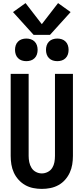

<svg xmlns="http://www.w3.org/2000/svg" viewBox="-20 -1212 540 1240"><path d="M250 8Q278 8 305.5 2.5Q333 -3 357.5 -16.5Q382 -30 400.5 -51Q419 -72 430.5 -97Q442 -122 446.5 -149.5Q451 -177 451 -205V-735H335V-205Q335 -185 331.5 -165Q328 -145 317.5 -128Q307 -111 288.5 -101.5Q270 -92 250 -92Q230 -92 212 -101.5Q194 -111 183.5 -128Q173 -145 169 -165Q165 -185 165 -205V-735H49V-205Q49 -177 53.5 -149.5Q58 -122 69.5 -97Q81 -72 100 -51Q119 -30 143 -16.5Q167 -3 194.5 2.5Q222 8 250 8ZM350 -817Q365 -817 379 -821.5Q393 -826 403.5 -836.5Q414 -847 418.5 -861Q423 -875 423 -890Q423 -905 418.5 -919Q414 -933 403.5 -943.5Q393 -954 379 -958.5Q365 -963 350 -963Q335 -963 321 -958.5Q307 -954 296.5 -943.5Q286 -933 281.5 -919Q277 -905 277 -890Q277 -875 281.5 -861Q286 -847 296.5 -836.5Q307 -826 321 -821.5Q335 -817 350 -817ZM150 -817Q165 -817 179 -821.5Q193 -826 203.5 -836.5Q214 -847 218.5 -861Q223 -875 223 -890Q223 -905 218.5 -919Q214 -933 203.5 -943.5Q193 -954 179 -958.5Q165 -963 150 -963Q135 -963 121 -958.5Q107 -954 96.5 -943.5Q86 -933 81.5 -919Q77 -905 77 -890Q77 -875 81.5 -861Q86 -847 96.5 -836.5Q107 -826 121 -821.5Q135 -817 150 -817ZM197 -987H303L436 -1134L355 -1192L250 -1056L145 -1192L64 -1134Z"/></svg>

Font: Iosevka SS09
Style: Bold
Weight: 700
Monospace: yes
Designer: Belleve Invis
Foundry: Belleve Invis
Version: Version 5.2.1; ttfautohint (v1.8.3)